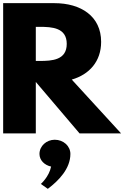

<svg xmlns="http://www.w3.org/2000/svg" viewBox="-20 -845 787 1216"><path d="M0 -825V0H206.8V-326L484 0H747L434.5 -341C545.7 -373 620.5 -456 620.5 -580C620.5 -742 492.8 -825 324.5 -825ZM206.8 -459V-675H231C309.2 -675 402.7 -670 402.7 -567C402.7 -464 309.2 -459 231 -459ZM326.8 40C381.8 40 425.8 80 425.8 130C425.8 223 352 299 282.8 351L238.8 320C238.8 320 290.5 275 303.7 210C261.8 201 230 170 230 130C230 80 274 40 326.8 40Z"/></svg>

Font: Hussar
Style: BdWide
Weight: 700
Foundry: Cannot Into Space Fonts
Version: Version 2.00